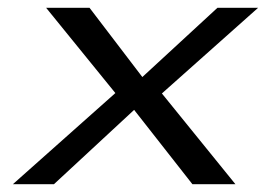

<svg xmlns="http://www.w3.org/2000/svg" viewBox="-20 -471 680 491"><path d="M13 0H118L323 -190L472 0H582L394 -232L640 -451H536L344 -274L209 -451H98L275 -233Z"/></svg>

Font: Charger Sport
Style: DfBdObl
Weight: 400
Designer: Jasper
Foundry: Cannot Into Space Fonts
Version: Version 1.1